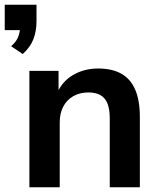

<svg xmlns="http://www.w3.org/2000/svg" viewBox="-44 -790 675 810"><path d="M52 -562 3 -595Q26 -615 33.5 -636.5Q41 -658 41 -678L70 -663H-24V-770H110V-700Q110 -659 97 -625Q84 -591 52 -562ZM80 0V-491H203V-393H195Q217 -446 264 -473.5Q311 -501 370 -501Q429 -501 468 -479Q507 -457 526.5 -411.5Q546 -366 546 -297V0H419V-291Q419 -329 409.5 -353Q400 -377 380 -388.5Q360 -400 329 -400Q293 -400 265.5 -384.5Q238 -369 223 -340.5Q208 -312 208 -274V0Z"/></svg>

Font: Nunito Sans 11pt
Style: Bold
Weight: 700
Version: Version 3.101;gftools[0.9.27]